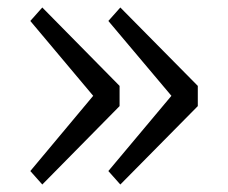

<svg xmlns="http://www.w3.org/2000/svg" viewBox="-20 -550 610 513"><path d="M508.5 -320.5V-266.5L301.5 -57L269.5 -93L438 -294L269.5 -494L301.5 -530ZM299.5 -320.5V-266.5L93 -57L61 -93L229 -294L61 -494L93 -530Z"/></svg>

Font: League Mono Narrow Light
Style: Regular
Weight: 300
Width: 3
Designer: Tyler Finck
Foundry: The League of Moveable Type / Tyler Finck
Version: Version 2.210